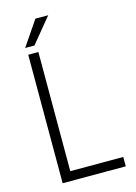

<svg xmlns="http://www.w3.org/2000/svg" viewBox="-131 -956 727 1026"><g transform="rotate(-15 232.0 -443.5)"><path d="M140.1 -51.8H433.1V0H84V-710.9H140.1ZM170.9 -887.2H241.7L128.9 -750H77.6Z"/></g></svg>

Font: Roboto Condensed Light
Style: Regular
Weight: 300
Designer: Google
Version: Version 2.134; 2016